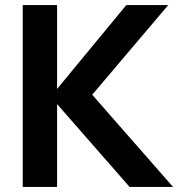

<svg xmlns="http://www.w3.org/2000/svg" viewBox="-20 -740 705 760"><path d="M70 0H206V-328L493 0H665L345 -365L646 -720H480L206 -388V-720H70Z"/></svg>

Font: Eudonet ExtraBold
Style: Regular
Weight: 800
Designer: Mikhail Sharanda
Foundry: Mikhail Sharanda
Version: Version 4.503;Glyphs 3.1.2 (3151)